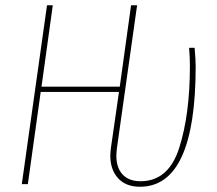

<svg xmlns="http://www.w3.org/2000/svg" viewBox="-20 -701 827 731"><path d="M400 -108Q400 -116 402 -136L433 -351H135L86 0H63L159 -681H181L138 -371H436L479 -681H502L425 -136Q423 -116 423 -108Q423 -62 447 -36.5Q471 -11 515 -11Q622 -11 662.5 -138.5Q703 -266 703 -449Q703 -483 700 -519H721Q725 -471 725 -449Q725 10 513 10Q459 10 429.5 -22.5Q400 -55 400 -108Z"/></svg>

Font: Fira Sans Extra Condensed Thin
Style: Italic
Weight: 250
Width: 3
Italic angle: -8°
Designer: Carrois Corporate & Edenspiekermann AG
Foundry: Carrois Corporate GbR & Edenspiekermann AG
Version: Version 4.203